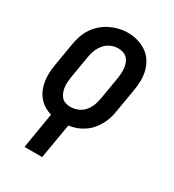

<svg xmlns="http://www.w3.org/2000/svg" viewBox="-180 -643 861 951"><g transform="rotate(30 250.0 -168.0)"><path d="M109 205 143 1Q121 -5 102 -17Q83 -29 69 -46Q55 -63 46.5 -83.5Q38 -104 34.5 -127Q31 -150 32 -174Q33 -198 37 -221L59 -351Q63 -376 71 -400.5Q79 -425 93.5 -447.5Q108 -470 128.5 -488Q149 -506 172.5 -517.5Q196 -529 221 -535Q246 -541 272 -541Q301 -541 328 -533Q355 -525 377.5 -510Q400 -495 415 -472Q430 -449 437 -422.5Q444 -396 443.5 -366.5Q443 -337 438 -309L416 -179Q413 -157 406.5 -136Q400 -115 389 -94.5Q378 -74 362.5 -56.5Q347 -39 327.5 -26Q308 -13 287 -5.5Q266 2 244 5L210 205ZM206 -80Q227 -80 248 -88.5Q269 -97 283.5 -114Q298 -131 306 -151.5Q314 -172 317 -193L339 -323Q341 -338 342 -352.5Q343 -367 341 -381.5Q339 -396 334 -409Q329 -422 319.5 -431.5Q310 -441 296 -445.5Q282 -450 267 -450Q246 -450 226 -441Q206 -432 191.5 -415Q177 -398 169 -378Q161 -358 158 -337L136 -207Q134 -192 133 -177.5Q132 -163 134 -149Q136 -135 141 -122Q146 -109 155 -99Q164 -89 177.5 -84.5Q191 -80 206 -80Z"/></g></svg>

Font: Iosevka Slab Semibold Oblique
Style: Regular
Weight: 600
Italic angle: -9°
Monospace: yes
Designer: Belleve Invis
Foundry: Belleve Invis
Version: Version 11.1.1; ttfautohint (v1.8.3)